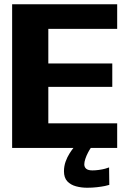

<svg xmlns="http://www.w3.org/2000/svg" viewBox="-20 -695 617 902"><path d="M37 0H530.5V-115.5H207V-287H507.5V-397H207V-559.5H530.5V-675H37ZM389.5 187Q413.5 187 435.2 184.5Q457 182 472.8 178.8Q488.5 175.5 493.5 173.5L492.5 91.5Q487 94 474 97.5Q461 101 445 103.2Q429 105.5 414.5 105.5Q394 105.5 385 97.8Q376 90 376 77Q376 66 381 51Q386 36 393.5 21.8Q401 7.5 406.5 0H325Q317.5 9 306.8 25.8Q296 42.5 288.2 64.2Q280.5 86 280.5 109.5Q280.5 140 296.2 156.8Q312 173.5 337 180.2Q362 187 389.5 187Z"/></svg>

Font: Anybody Thin
Style: Bold
Weight: 700
Version: Version 1.113;gftools[0.9.25]